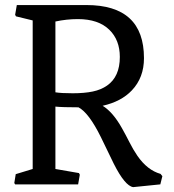

<svg xmlns="http://www.w3.org/2000/svg" viewBox="-20 -749 707 780"><path d="M298.8 -313Q234.4 -313 205.1 -315.9V-62.5L300.8 -45.9L304.2 -39.1L297.4 0H41.5L38.1 -5.4L43.9 -41.5L112.8 -62.5V-666L44.9 -682.6L41.5 -689L48.3 -728.5H331.1Q564.9 -728.5 564.9 -512.7Q564.9 -433.6 515.6 -381.8Q472.7 -336.4 397 -319.3Q439 -293.5 475.6 -228Q491.2 -200.2 505.9 -171.1Q520.5 -142.1 538.1 -116.2Q578.6 -57.6 632.3 -42.5L639.6 -33.2L631.3 0L521 11.2Q487.8 6.3 442.4 -83.5L389.6 -192.4Q340.8 -291 298.8 -313ZM296.4 -671.4Q250.5 -671.4 205.1 -661.6V-374Q228.5 -370.1 275.6 -370.1Q322.8 -370.1 356.7 -377.2Q390.6 -384.3 415 -401.4Q466.8 -437.5 466.8 -517.6Q466.8 -586.4 424.3 -627.9Q379.9 -671.4 296.4 -671.4Z"/></svg>

Font: Trykker
Style: Regular
Weight: 400
Designer: Magnus Gaarde
Foundry: Magnus Gaarde
Version: Version 1.001